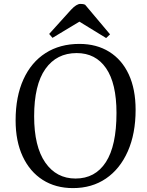

<svg xmlns="http://www.w3.org/2000/svg" viewBox="-20 -950 755 984"><path d="M60 -333Q60 -455 100 -543Q140 -631 213.5 -678Q287 -725 387 -725Q475 -725 540 -684.5Q605 -644 640 -568.5Q675 -493 675 -387Q675 -265 635 -174.5Q595 -84 523 -35Q451 14 354 14Q265 14 199 -28Q133 -70 96.5 -148Q60 -226 60 -333ZM155 -354Q155 -199 212 -117Q269 -35 367 -35Q468 -35 522.5 -119Q577 -203 577 -371Q577 -523 523.5 -600.5Q470 -678 373 -678Q270 -678 212.5 -596.5Q155 -515 155 -354ZM544 -774 524 -755 387 -839 249 -756 232 -776 344 -900Q372 -930 392 -930Q401 -930 406 -929Q411 -928 416 -926Z"/></svg>

Font: Literata 36pt
Style: Italic
Weight: 400
Italic angle: -2°
Designer: Latin by Veronika Burian and Jose Scaglione. Greek by Irene Vlachou. Cyrillic by Vera Evstafieva
Foundry: TypeTogether
Version: Version 3.002